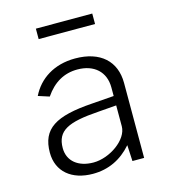

<svg xmlns="http://www.w3.org/2000/svg" viewBox="-108 -792 780 888"><g transform="rotate(-15 282.5 -348.5)"><path d="M416 -707H146V-657H416ZM228 10C303 10 365 -20 415 -77L419 0H475V-359C475 -463 406 -527 285 -527C184 -527 110 -478 74 -404L127 -387C167 -446 219 -475 282 -475C362 -475 413 -429 413 -354V-313L306 -305C132 -293 60 -251 60 -136C60 -45 127 10 228 10ZM244 -40C172 -40 123 -78 123 -141C123 -225 180 -251 324 -261L413 -268V-168C413 -104 322 -40 244 -40Z"/></g></svg>

Font: United Sans ExtraLight
Style: Regular
Weight: 200
Designer: Pablo Impallari, Rodrigo Fuenzalida (Modified by Dan O. Williams)
Version: Version 1.000;PS 001.000;hotconv 1.0.88;makeotf.lib2.5.64775